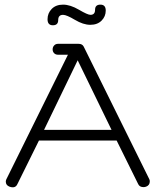

<svg xmlns="http://www.w3.org/2000/svg" viewBox="-20 -797 666 828"><path d="M315 -537 170 -237H461ZM230 -608H319Q335 -608 341 -596L624 -24Q626 -20 626 -15Q626 2 610 8Q604 10 599 10Q582 10 576 -3L483 -191H148L55 -3Q46 17 21 8Q5 2 5 -14Q5 -18 7 -23L273 -561H230Q220 -561 213.5 -567.5Q207 -574 207 -584Q207 -594 213.5 -601Q220 -608 230 -608ZM252 -733Q231 -733 231 -710.5Q231 -688 208 -688Q185 -688 185 -714Q185 -740 203 -758.5Q221 -777 252 -777Q283 -777 320.5 -755Q358 -733 370 -733Q390 -733 390 -755Q390 -777 413 -777Q436 -777 436 -751.5Q436 -726 418 -708Q400 -690 369.5 -690Q339 -690 303 -711.5Q267 -733 252 -733Z"/></svg>

Font: Flamenco
Style: Regular
Weight: 400
Designer: Luciano Vergara
Foundry: Luciano Vergara
Version: Version 1.002